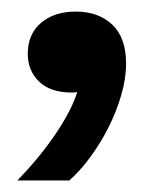

<svg xmlns="http://www.w3.org/2000/svg" viewBox="-20 -157 268 332"><path d="M10 155Q51 113 80.5 68Q110 23 117 -11L128 -2Q123 0 117 1.5Q111 3 104 3Q67 3 47.5 -16Q28 -35 28 -64Q28 -98 51 -117.5Q74 -137 111 -137Q150 -137 174 -114.5Q198 -92 198 -47Q198 -21 189.5 8Q181 37 167 64.5Q153 92 135.5 115.5Q118 139 100 155Z"/></svg>

Font: Mona Sans SemiExpanded
Style: Bold
Weight: 700
Width: 6
Designer: Deni Anggara
Foundry: GitHub
Version: Version 2.000